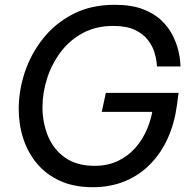

<svg xmlns="http://www.w3.org/2000/svg" viewBox="-20 -770 794 800"><path d="M366 10Q288 10 230 -16.5Q172 -43 134 -88.5Q96 -134 77 -192.5Q58 -251 58 -316Q58 -393 83.5 -469.5Q109 -546 159.5 -609.5Q210 -673 284.5 -711.5Q359 -750 458 -750Q528 -750 576 -731.5Q624 -713 654 -683.5Q684 -654 700 -621.5Q716 -589 723 -559.5Q730 -530 731 -511.5Q732 -493 732 -493H634Q634 -493 632.5 -510Q631 -527 623.5 -552Q616 -577 597 -602.5Q578 -628 543 -645Q508 -662 452 -662Q380 -662 324.5 -632Q269 -602 232 -552Q195 -502 176 -442.5Q157 -383 157 -323Q157 -259 180 -203Q203 -147 251.5 -113Q300 -79 374 -79Q428 -79 470.5 -99Q513 -119 544 -154Q575 -189 594 -235Q613 -281 619 -333L622 -359L654 -304H404L421 -383H724L717 -330Q707 -256 679 -194Q651 -132 606 -86Q561 -40 500.5 -15Q440 10 366 10Z"/></svg>

Font: Be Vietnam Pro Variable Thin
Style: Italic
Weight: 100
Italic angle: -12°
Designer: Lam Bao, Tony Le, Vietanh Nguyen
Foundry: Yellow Type Foundry
Version: Version 1.002